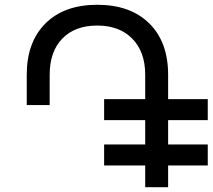

<svg xmlns="http://www.w3.org/2000/svg" viewBox="-20 -784 890 804"><path d="M850 -281H684V-179H850V-91H684V0H588V-91H416V-179H588V-281H416V-369H588V-471Q588 -567 534 -622Q480 -677 387 -677Q294 -677 241 -622.5Q188 -568 188 -471V-344H92V-471Q92 -608 170.5 -686Q249 -764 387 -764Q526 -764 605 -686Q684 -608 684 -471V-369H850Z"/></svg>

Font: Montserrat arm
Style: Regular
Weight: 400
Designer: Julieta Ulanovsky
Foundry: Julieta Ulanovsky
Version: Version 6.000;PS 006.000;hotconv 1.0.88;makeotf.lib2.5.64775